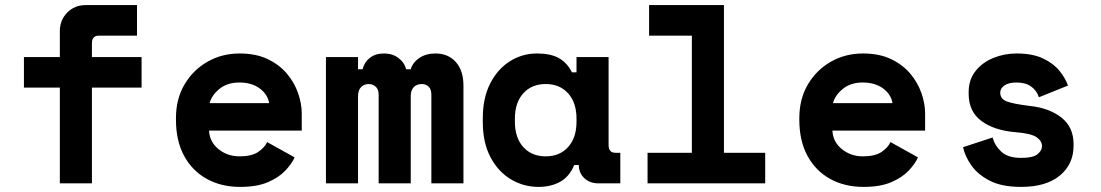

<svg xmlns="http://www.w3.org/2000/svg" viewBox="-20 -720 4324 754"><path d="M215 0V-376H74V-496H215V-598Q215 -641 244 -670.5Q273 -700 316 -700H518V-580H368Q341 -580 341 -550V-496H536V-376H341V0Z M923 14Q849 14 792 -17.5Q735 -49 703 -108Q671 -167 671 -250V-256Q671 -332 705 -389Q739 -446 795.5 -478Q852 -510 921 -510Q985 -510 1031 -488Q1077 -466 1106.5 -431Q1136 -396 1150.5 -354.5Q1165 -313 1165 -274V-207H801Q803 -163 838 -134.5Q873 -106 921 -106Q968 -106 993.5 -123Q1019 -140 1029 -162L1137 -102Q1126 -77 1100.5 -50Q1075 -23 1032 -4.5Q989 14 923 14ZM803 -315H1037Q1031 -350 999.5 -373Q968 -396 920 -396Q873 -396 842.5 -371.5Q812 -347 803 -315Z M1260 0V-496H1386V-448H1404Q1410 -475 1432 -492.5Q1454 -510 1488 -510Q1521 -510 1544.5 -492.5Q1568 -475 1575 -448H1593Q1601 -475 1627 -492.5Q1653 -510 1690 -510Q1740 -510 1770 -476.5Q1800 -443 1800 -384V0H1674V-348Q1674 -369 1663.5 -379.5Q1653 -390 1636 -390Q1617 -390 1605 -378Q1593 -366 1593 -342V0H1467V-348Q1467 -369 1455.5 -379.5Q1444 -390 1428 -390Q1410 -390 1398 -378Q1386 -366 1386 -342V0Z M2095 14Q2036 14 1986 -16Q1936 -46 1906 -103Q1876 -160 1876 -240V-256Q1876 -335 1905 -392Q1934 -449 1982.5 -479.5Q2031 -510 2089 -510Q2142 -510 2174.5 -492Q2207 -474 2226 -436H2244V-496H2370V-150Q2370 -120 2397 -120H2416V0H2330Q2296 0 2274.5 -20.5Q2253 -41 2253 -72H2235Q2216 -26 2179.5 -6Q2143 14 2095 14ZM2123 -106Q2178 -106 2211 -142.5Q2244 -179 2244 -242V-254Q2244 -317 2211 -353.5Q2178 -390 2123 -390Q2068 -390 2035 -353.5Q2002 -317 2002 -254V-242Q2002 -179 2035 -142.5Q2068 -106 2123 -106Z M2523 0V-120H2697V-580H2529V-700H2823V-120H2985V0Z M3371 14Q3297 14 3240 -17.5Q3183 -49 3151 -108Q3119 -167 3119 -250V-256Q3119 -332 3153 -389Q3187 -446 3243.5 -478Q3300 -510 3369 -510Q3433 -510 3479 -488Q3525 -466 3554.5 -431Q3584 -396 3598.5 -354.5Q3613 -313 3613 -274V-207H3249Q3251 -163 3286 -134.5Q3321 -106 3369 -106Q3416 -106 3441.5 -123Q3467 -140 3477 -162L3585 -102Q3574 -77 3548.5 -50Q3523 -23 3480 -4.5Q3437 14 3371 14ZM3251 -315H3485Q3479 -350 3447.5 -373Q3416 -396 3368 -396Q3321 -396 3290.5 -371.5Q3260 -347 3251 -315Z M3990 14Q3913 14 3865.5 -11Q3818 -36 3793.5 -72Q3769 -108 3762 -142L3878 -180Q3886 -149 3912 -124.5Q3938 -100 3990 -100Q4037 -100 4054.5 -114.5Q4072 -129 4072 -146Q4072 -166 4051 -181Q4030 -196 3967 -201Q3884 -208 3834 -245Q3784 -282 3784 -352V-358Q3784 -407 3811 -441Q3838 -475 3881 -492.5Q3924 -510 3972 -510Q4035 -510 4076 -490.5Q4117 -471 4140.5 -442Q4164 -413 4174 -384L4060 -338Q4051 -365 4029 -380.5Q4007 -396 3972 -396Q3941 -396 3924.5 -384.5Q3908 -373 3908 -356Q3908 -332 3933 -322Q3958 -312 4024 -304Q4100 -296 4148 -258.5Q4196 -221 4196 -154V-148Q4196 -75 4142 -30.5Q4088 14 3990 14Z"/></svg>

Font: Space Mono
Style: Bold
Weight: 700
Monospace: yes
Designer: Colophon Foundry + Benjamin Critton
Foundry: Colophon Foundry & Benjamin Critton
Version: Version 1.003; ttfautohint (v1.8.4.7-5d5b)